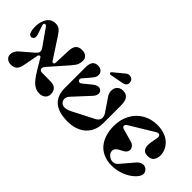

<svg xmlns="http://www.w3.org/2000/svg" viewBox="-23 -1716 2476 2476"><g transform="rotate(45 1215.0 -478.5)"><path d="M543.9 -411.1 553.2 -641.1Q556.2 -711.9 585.7 -741.9Q615.2 -772 669.9 -772Q718.3 -772 747.1 -746.6Q775.9 -721.2 775.9 -686Q775.9 -646.5 764.4 -614.3Q752.9 -582 710.9 -534.2L492.2 -285.2Q466.8 -257.3 466.8 -234.9Q468.8 -198.2 509.8 -198.2L668 -196.8Q729 -196.3 758.5 -165.8Q788.1 -135.3 788.1 -85Q788.1 -58.1 777.6 -37.4Q767.1 -16.6 750 -5.1Q732.9 6.3 714.8 11.7Q696.8 17.1 679.2 17.1Q647.5 17.1 621.8 9.3Q596.2 1.5 567.9 -19.5Q539.6 -40.5 509.5 -78.9Q479.5 -117.2 443.8 -176.8L355 -325.2Q350.6 -332.5 342 -333.5Q333.5 -334.5 325.4 -328.1Q317.4 -321.8 314.9 -310.1L274.9 -100.1Q264.6 -44.4 236.3 -15.6Q208 13.2 154.8 13.2Q111.8 13.2 85.4 -7.1Q59.1 -27.3 53.7 -56.6Q48.3 -85.9 61.5 -120.1Q74.7 -154.3 105 -180.2L266.1 -318.8Q289.1 -339.4 297.6 -354.5Q306.2 -369.6 302.5 -388.9Q298.8 -408.2 279.8 -435.1L127.9 -650.9Q115.7 -668.5 102.1 -670.9Q88.4 -673.3 82 -662.1Q75.7 -650.9 81.1 -632.8L123 -508.8Q133.3 -474.1 127 -455.6Q120.6 -437 97.2 -425.8Q84.5 -420.9 68.1 -428.2Q51.8 -435.5 43.9 -454.1Q34.2 -477.5 30 -509.8Q25.9 -542 27.6 -577.6Q29.3 -613.3 40 -647.9Q50.8 -682.6 68.4 -710.7Q85.9 -738.8 116.2 -755.9Q146.5 -772.9 185.1 -772.9Q229.5 -772.9 257.3 -752Q285.2 -731 317.9 -681.2L503.9 -396Q508.8 -388.7 518.3 -387.5Q527.8 -386.2 535.6 -392.8Q543.5 -399.4 543.9 -411.1Z M1339.8 -838.9 1156.7 -804.2Q1141.6 -801.3 1135 -814.5Q1128.4 -827.6 1138.7 -835.9L1284.7 -956.1Q1314.9 -981 1351.6 -971.4Q1388.2 -961.9 1398.9 -926.8Q1408.7 -895.5 1394.5 -871.1Q1380.4 -846.7 1339.8 -838.9ZM1187 -453.1 982.9 -231.9Q969.7 -218.3 961.2 -201.7Q952.6 -185.1 952.4 -162.4Q952.1 -139.6 965.8 -120.1Q1012.7 -53.7 1134.8 -116.2L1418.9 -262.2Q1463.9 -284.7 1472.4 -323Q1481 -361.3 1450.7 -407.2L1327.6 -588.9Q1310.1 -615.2 1306.2 -647.7Q1302.2 -680.2 1312 -708.5Q1321.8 -736.8 1348.4 -755.9Q1375 -774.9 1413.1 -774.9Q1471.7 -774.9 1500.7 -737.8Q1529.8 -700.7 1529.8 -619.1V-294.9Q1529.8 -201.2 1487.1 -130.6Q1444.3 -60.1 1367.4 -22.5Q1290.5 15.1 1189.9 15.1Q857.9 15.1 857.9 -268.1V-643.1Q857.9 -710 881.6 -742.4Q905.3 -774.9 958 -774.9Q1000 -774.9 1024.4 -751.2Q1048.8 -727.5 1048.8 -690.9Q1048.8 -665.5 1034.9 -643.3Q1021 -621.1 982.9 -577.1L924.8 -509.8Q900.4 -481.4 922.9 -459Q927.2 -454.6 933.6 -452.1Q939.9 -449.7 950 -451.4Q960 -453.1 969.7 -460.9L1085.9 -555.2Q1109.9 -574.2 1133.3 -581.3Q1156.7 -588.4 1174.1 -584Q1191.4 -579.6 1203.4 -566.7Q1215.3 -553.7 1218.5 -536.1Q1221.7 -518.6 1213.9 -496.3Q1206.1 -474.1 1187 -453.1Z M1994.6 15.1Q1908.7 15.1 1841.8 -14.2Q1774.9 -43.5 1733.4 -95.7Q1691.9 -147.9 1670.9 -216.3Q1649.9 -284.7 1649.9 -366.2Q1649.9 -483.9 1699.5 -577.1Q1749 -670.4 1838.4 -722.7Q1927.7 -774.9 2041 -774.9Q2110.8 -774.9 2169.2 -754.4Q2227.5 -733.9 2265.6 -699.2Q2303.7 -664.6 2324.7 -619.6Q2345.7 -574.7 2345.7 -525.9Q2345.7 -498 2339.1 -475.3Q2332.5 -452.6 2318.1 -433.8Q2303.7 -415 2277.1 -406.5Q2250.5 -397.9 2213.9 -401.9Q2189.9 -404.3 2173.1 -415.8Q2156.2 -427.2 2148.4 -442.9Q2140.6 -458.5 2137.5 -479.2Q2134.3 -500 2135.3 -517.8Q2136.2 -535.6 2139.6 -555.2L2156.7 -649.9Q2163.1 -685.5 2145.5 -700.7Q2127.9 -715.8 2093.8 -696.8L1771 -501Q1741.2 -482.9 1741 -460.7Q1740.7 -438.5 1772 -429.2L1951.7 -378.9Q1978 -371.6 1995.6 -352.8Q2013.2 -334 2018.1 -312Q2022.9 -290 2010.5 -266.1Q1998 -242.2 1967.8 -226.1L1913.1 -196.8Q1857.9 -167.5 1860.8 -120.1Q1863.3 -83 1897.9 -55.2Q1935.5 -24.4 1979 -30.3Q2013.7 -34.7 2039.1 -64L2186 -235.8Q2213.9 -268.1 2245.8 -278.6Q2277.8 -289.1 2302.5 -280.3Q2327.1 -271.5 2343.5 -250Q2359.9 -228.5 2359.9 -201.2Q2359.9 -168.5 2329.1 -130.4Q2298.3 -92.3 2249 -60.1Q2199.7 -27.8 2131.3 -6.3Q2063 15.1 1994.6 15.1Z"/></g></svg>

Font: Pilowlava
Style: Regular
Weight: 400
Designer: Anton Moglia, Jérémy Landes, Maksym Kobuzan (Cyrillic), Velvetyne Type Foundry
Foundry: Anton Moglia, Jérémy Landes, Velvetyne Type Foundry
Version: Version 1.001;hotconv 1.0.109;makeotfexe 2.5.65596